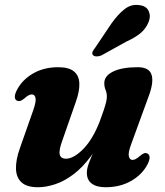

<svg xmlns="http://www.w3.org/2000/svg" viewBox="-20 -754 678 787"><path d="M584.5 -124.5Q593 -120 593.2 -108.8Q593.5 -97.5 584.5 -80Q562.5 -38 517.2 -12.2Q472 13.5 413 13.5Q376 13.5 356 -1.5Q336 -16.5 336 -45.5Q336 -62.5 343.8 -83.8Q351.5 -105 362.5 -129.8Q373.5 -154.5 385 -182.5Q396.5 -210.5 403.5 -241.5L415.5 -232Q388.5 -162.5 353.8 -115.2Q319 -68 281.2 -39.5Q243.5 -11 206 1.2Q168.5 13.5 136 13.5Q90 13.5 68.2 -6.5Q46.5 -26.5 45.5 -62.2Q44.5 -98 61 -145L116.5 -303Q129 -339 125.5 -353Q122 -367 110.5 -367Q104.5 -367 97.5 -363.5Q90.5 -360 80 -350.5Q69.5 -342 62.8 -340.2Q56 -338.5 49.5 -341.5Q41 -345.5 40.8 -356.8Q40.5 -368 49.5 -385.5Q71.5 -427.5 115.8 -453Q160 -478.5 218.5 -478.5Q262.5 -478.5 283.2 -461.2Q304 -444 305.2 -412.2Q306.5 -380.5 291 -337L235.5 -178Q221 -139 224.8 -121.2Q228.5 -103.5 251 -103.5Q266.5 -103.5 284.8 -114Q303 -124.5 322 -144Q341 -163.5 358 -192Q375 -220.5 389 -257Q399 -283.5 405.2 -302.5Q411.5 -321.5 414.8 -335Q418 -348.5 418 -358Q418 -373 412.8 -385.2Q407.5 -397.5 407.5 -413.5Q407.5 -443 443.8 -460.8Q480 -478.5 544.5 -478.5Q591 -478.5 601 -448.2Q611 -418 590.5 -362.5L517.5 -162.5Q504.5 -127.5 508.2 -113Q512 -98.5 523 -98.5Q529.5 -98.5 536.5 -102.2Q543.5 -106 554 -115Q564.5 -124 571.2 -126Q578 -128 584.5 -124.5ZM437 -658Q463.5 -695.5 491 -716.8Q518.5 -738 550.5 -733Q580 -730 589.5 -708.5Q599 -687 589 -663.5Q578.5 -637 556.8 -618.8Q535 -600.5 498 -583.5L395 -526.5Q384.5 -522.5 375 -522.8Q365.5 -523 361 -528.5Q356 -535 360 -543Q364 -551 370.5 -559Z"/></svg>

Font: Fraunces
Style: Bold Italic
Weight: 700
Italic angle: -16°
Version: Version 1.000;[b76b70a41]